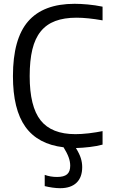

<svg xmlns="http://www.w3.org/2000/svg" viewBox="-20 -769 595 1009"><path d="M296 220Q278 220 256.5 217Q235 214 215 209V150Q245 161 280 161Q316 161 332.5 147Q349 133 349 102Q349 80 340.5 57Q332 34 314 5Q179 -11 113.5 -102.5Q48 -194 48 -369Q48 -565 128 -657Q208 -749 372 -749Q403 -749 441.5 -745.5Q480 -742 519 -734V-662Q440 -676 382 -676Q317 -676 270.5 -658.5Q224 -641 194 -604Q164 -567 150 -509Q136 -451 136 -369Q136 -209 193.5 -136.5Q251 -64 376 -64Q389 -64 408 -65Q427 -66 447 -68.5Q467 -71 486 -74Q505 -77 519 -80V-9Q490 -1 452 3.5Q414 8 379 9Q398 40 405 63Q412 86 412 109Q412 163 382 191.5Q352 220 296 220Z"/></svg>

Font: Encode Sans Narrow
Style: Regular
Weight: 400
Designer: Pablo Impallari, Andres Torresi
Foundry: Pablo Impallari, Andres Torresi
Version: Version 1.000; ttfautohint (v1.00) -l 8 -r 50 -G 200 -x 14 -